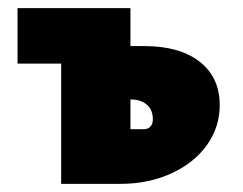

<svg xmlns="http://www.w3.org/2000/svg" viewBox="-20 -451 595 471"><path d="M519 -193Q519 -139 487.5 -95Q456 -51 400 -25.5Q344 0 276 0H130V-295H23V-431H300V-338H333Q421 -338 470 -299.5Q519 -261 519 -193ZM355 -158Q355 -181 340.5 -194Q326 -207 300 -207V-134H332Q343 -134 349 -140.5Q355 -147 355 -158Z"/></svg>

Font: Ysabeau Heavy
Style: Regular
Weight: 800
Designer: Christian Thalmann (Catharsis Fonts)
Version: Version 0.003